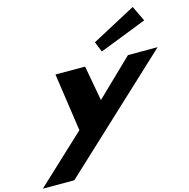

<svg xmlns="http://www.w3.org/2000/svg" viewBox="-158 -984 1362 1387"><g transform="rotate(-15 523.5 -290.0)"><path d="M628.2 -664 659.4 -587 1013 -725 957.5 -840ZM834.7 -513 562.1 -250 514.1 -513H292.4L355.4 -80L-9.1 260H226.4L1056.4 -513Z"/></g></svg>

Font: Hussar
Style: BdSuprExtOblFive
Weight: 700
Foundry: Cannot Into Space Fonts
Version: Version 2.00